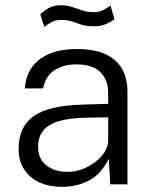

<svg xmlns="http://www.w3.org/2000/svg" viewBox="-20 -718 602 748"><path d="M221.5 10Q171 10 133 -7.8Q95 -25.5 73.8 -58.5Q52.5 -91.5 52.5 -138Q52.5 -224 111.2 -265.5Q170 -307 301.5 -310.5L401.5 -313.5V-356.5Q401.5 -407 370.8 -437.2Q340 -467.5 276 -467Q228 -467 192.8 -444.8Q157.5 -422.5 148 -373.5H77Q80 -422 104.5 -456.2Q129 -490.5 173.5 -508.8Q218 -527 280 -527Q344 -527 387.8 -508.2Q431.5 -489.5 454 -452.2Q476.5 -415 476.5 -360V0H409.5L404 -99.5Q373 -38 325.2 -14Q277.5 10 221.5 10ZM243.5 -48.5Q271.5 -48.5 299.2 -58.5Q327 -68.5 350 -86Q373 -103.5 387 -125Q401 -146.5 401.5 -169V-261L318 -259.5Q252.5 -258.5 210.8 -246.5Q169 -234.5 148.8 -209.8Q128.5 -185 128.5 -145Q128.5 -99.5 160.5 -74Q192.5 -48.5 243.5 -48.5ZM426 -642.5Q413.5 -634 394 -624.8Q374.5 -615.5 343.5 -615.5Q317 -615.5 297.8 -621.8Q278.5 -628 260.5 -634.2Q242.5 -640.5 220.5 -640.5Q196 -640.5 181.5 -632.2Q167 -624 152.5 -613.5L137 -662.5Q153 -677 171.2 -687.2Q189.5 -697.5 216.5 -697.5Q240 -697.5 260.8 -690.8Q281.5 -684 301.8 -677.2Q322 -670.5 344 -670.5Q365.5 -670.5 380.5 -678Q395.5 -685.5 410.5 -696.5Z"/></svg>

Font: Public Sans Light
Style: Regular
Weight: 300
Designer: The Public Sans Project Authors: Dan O. Williams and USWDS (Libre Franklin designed by Pablo Impallari and Rodrigo Fuenz
Version: Version 1.007